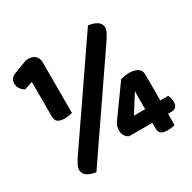

<svg xmlns="http://www.w3.org/2000/svg" viewBox="-142 -761 909 909"><g transform="rotate(-30 312.5 -306.0)"><path d="M83 -516 39 -501Q28 -506 17.5 -519Q7 -532 7 -550Q7 -566 15 -576Q23 -586 37 -591L110 -619H125Q148 -619 161 -605.5Q174 -592 174 -569V-294Q168 -292 156 -290Q144 -288 132 -288Q109 -288 96 -296.5Q83 -305 83 -331ZM480 -63H353Q341 -69 333 -81Q325 -93 325 -110Q325 -133 338 -152L456 -316Q466 -318 478 -320.5Q490 -323 504 -323Q527 -323 546.5 -313Q566 -303 566 -276V-136H610Q612 -130 615 -120.5Q618 -111 618 -100Q618 -80 609 -71.5Q600 -63 587 -63H566V-1Q560 1 548.5 2.5Q537 4 526 4Q503 4 491.5 -4Q480 -12 480 -36ZM483 -178Q483 -188 483 -203Q483 -218 484 -235L422 -136H483ZM447 -615Q476 -611 493.5 -600Q511 -589 513 -569Q513 -555 506 -541Q499 -527 488 -510L134 7Q105 3 87.5 -8.5Q70 -20 68 -40Q68 -54 75 -68Q82 -82 93 -99Z"/></g></svg>

Font: Baloo Chettan 2
Style: Bold
Weight: 700
Designer: Maithili Shingre, Unnati Kotecha and Ek Type
Foundry: Ek Type
Version: Version 1.640;hotconv 1.0.111;makeotfexe 2.5.65597; ttfautoh